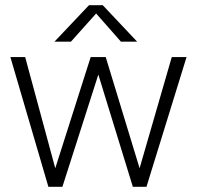

<svg xmlns="http://www.w3.org/2000/svg" viewBox="-20 -720 759 740"><path d="M323 -700 190 -559.5H253.5L350.5 -668L446 -559.5H508.5L376 -700ZM20 -500 166.5 0H220.5L359 -432.5L492 0H544.5L699 -500H642L518 -71.5L387.5 -500H329.5L193 -71.5L77 -500Z"/></svg>

Font: Overused Grotesk Light
Style: Regular
Weight: 300
Designer: RandomMaerks
Version: Version 0.005